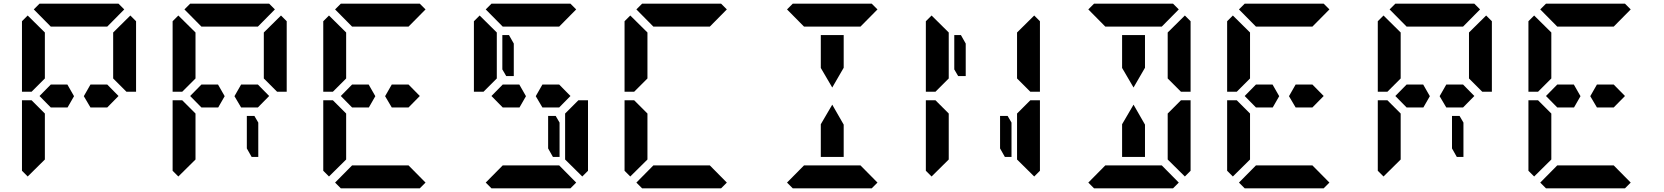

<svg xmlns="http://www.w3.org/2000/svg" viewBox="-20 -1020 9016 1040"><path d="M561 -562 622 -500 561 -438H501H470L434 -499L470 -562H501H515ZM154 -526 151 -523H99V-905L130 -936L223 -844V-698V-608V-595ZM223 -302V-156L130 -64L99 -95V-477H151L161 -467L223 -405V-392ZM163 -969 194 -1000H346H470H622L653 -969L561 -876H554H501H470H346H315H262H255ZM686 -936 717 -905V-523H665L655 -533L593 -595V-608V-698V-830V-844ZM345 -562 381 -499 346 -438H315H255L194 -500L255 -562H301H315Z M1379 -356V-170H1343L1317 -216V-392H1358ZM1377 -562 1438 -500 1377 -438H1317H1286L1250 -499L1286 -562H1317H1331ZM970 -526 967 -523H915V-905L946 -936L1039 -844V-698V-608V-595ZM1039 -302V-156L946 -64L915 -95V-477H967L977 -467L1039 -405V-392ZM979 -969 1010 -1000H1162H1286H1438L1469 -969L1377 -876H1370H1317H1286H1162H1131H1078H1071ZM1502 -936 1533 -905V-523H1481L1471 -533L1409 -595V-608V-698V-830V-844ZM1161 -562 1197 -499 1162 -438H1131H1071L1010 -500L1071 -562H1117H1131Z M2193 -562 2254 -500 2193 -438H2133H2102L2066 -499L2102 -562H2133H2147ZM1786 -526 1783 -523H1731V-905L1762 -936L1855 -844V-698V-608V-595ZM1855 -302V-156L1762 -64L1731 -95V-477H1783L1793 -467L1855 -405V-392ZM1795 -969 1826 -1000H1978H2102H2254L2285 -969L2193 -876H2186H2133H2102H1978H1947H1894H1887ZM2285 -31 2254 0H2102H1978H1826L1795 -31L1887 -124H2193ZM1977 -562 2013 -499 1978 -438H1947H1887L1826 -500L1887 -562H1933H1947Z M3011 -356V-170H2975L2949 -216V-392H2990ZM3009 -562 3070 -500 3009 -438H2949H2918L2882 -499L2918 -562H2949H2963ZM2602 -526 2599 -523H2547V-905L2578 -936L2671 -844V-698V-608V-595ZM3041 -405 3113 -477H3165V-95L3134 -64L3041 -156V-170V-302V-392ZM2611 -969 2642 -1000H2794H2918H3070L3101 -969L3009 -876H3002H2949H2918H2794H2763H2710H2703ZM3101 -31 3070 0H2918H2794H2642L2611 -31L2703 -124H3009ZM2793 -562 2829 -499 2794 -438H2763H2703L2642 -500L2703 -562H2749H2763ZM2701 -644V-830H2737L2763 -784V-608H2722Z M3418 -526 3415 -523H3363V-905L3394 -936L3487 -844V-698V-608V-595ZM3487 -302V-156L3394 -64L3363 -95V-477H3415L3425 -467L3487 -405V-392ZM3427 -969 3458 -1000H3610H3734H3886L3917 -969L3825 -876H3818H3765H3734H3610H3579H3526H3519ZM3917 -31 3886 0H3734H3610H3458L3427 -31L3519 -124H3825Z M4426 -731V-830H4550V-731V-653L4488 -546L4426 -652ZM4243 -969 4274 -1000H4426H4550H4702L4733 -969L4641 -876H4634H4581H4550H4426H4395H4342H4335ZM4733 -31 4702 0H4550H4426H4274L4243 -31L4335 -124H4641ZM4550 -269V-170H4426V-269V-347L4488 -453L4550 -345Z M5459 -356V-170H5423L5397 -216V-392H5438ZM5050 -526 5047 -523H4995V-905L5026 -936L5119 -844V-698V-608V-595ZM5489 -405 5561 -477H5613V-95L5582 -64L5489 -156V-170V-302V-392ZM5119 -302V-156L5026 -64L4995 -95V-477H5047L5057 -467L5119 -405V-392ZM5582 -936 5613 -905V-523H5561L5551 -533L5489 -595V-608V-698V-830V-844ZM5149 -644V-830H5185L5211 -784V-608H5170Z M6058 -731V-830H6182V-731V-653L6120 -546L6058 -652ZM6305 -405 6377 -477H6429V-95L6398 -64L6305 -156V-170V-302V-392ZM5875 -969 5906 -1000H6058H6182H6334L6365 -969L6273 -876H6266H6213H6182H6058H6027H5974H5967ZM6365 -31 6334 0H6182H6058H5906L5875 -31L5967 -124H6273ZM6398 -936 6429 -905V-523H6377L6367 -533L6305 -595V-608V-698V-830V-844ZM6182 -269V-170H6058V-269V-347L6120 -453L6182 -345Z M7089 -562 7150 -500 7089 -438H7029H6998L6962 -499L6998 -562H7029H7043ZM6682 -526 6679 -523H6627V-905L6658 -936L6751 -844V-698V-608V-595ZM6751 -302V-156L6658 -64L6627 -95V-477H6679L6689 -467L6751 -405V-392ZM6691 -969 6722 -1000H6874H6998H7150L7181 -969L7089 -876H7082H7029H6998H6874H6843H6790H6783ZM7181 -31 7150 0H6998H6874H6722L6691 -31L6783 -124H7089ZM6873 -562 6909 -499 6874 -438H6843H6783L6722 -500L6783 -562H6829H6843Z M7907 -356V-170H7871L7845 -216V-392H7886ZM7905 -562 7966 -500 7905 -438H7845H7814L7778 -499L7814 -562H7845H7859ZM7498 -526 7495 -523H7443V-905L7474 -936L7567 -844V-698V-608V-595ZM7567 -302V-156L7474 -64L7443 -95V-477H7495L7505 -467L7567 -405V-392ZM7507 -969 7538 -1000H7690H7814H7966L7997 -969L7905 -876H7898H7845H7814H7690H7659H7606H7599ZM8030 -936 8061 -905V-523H8009L7999 -533L7937 -595V-608V-698V-830V-844ZM7689 -562 7725 -499 7690 -438H7659H7599L7538 -500L7599 -562H7645H7659Z M8721 -562 8782 -500 8721 -438H8661H8630L8594 -499L8630 -562H8661H8675ZM8314 -526 8311 -523H8259V-905L8290 -936L8383 -844V-698V-608V-595ZM8383 -302V-156L8290 -64L8259 -95V-477H8311L8321 -467L8383 -405V-392ZM8323 -969 8354 -1000H8506H8630H8782L8813 -969L8721 -876H8714H8661H8630H8506H8475H8422H8415ZM8813 -31 8782 0H8630H8506H8354L8323 -31L8415 -124H8721ZM8505 -562 8541 -499 8506 -438H8475H8415L8354 -500L8415 -562H8461H8475Z"/></svg>

Font: DSEG14 Classic Mini
Style: Bold
Weight: 700
Designer: Keshikan(Twitter:@keshinomi_88pro)
Version: Version 0.46